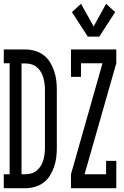

<svg xmlns="http://www.w3.org/2000/svg" viewBox="-35 -997 655 1017"><path d="M-15 0V-74H16V-662H-15V-735H99Q124 -735 149 -728Q174 -721 195 -705.5Q216 -690 229.5 -668Q243 -646 251.5 -621.5Q260 -597 263 -571.5Q266 -546 266 -521V-215Q266 -189 263 -163.5Q260 -138 251.5 -113.5Q243 -89 229.5 -67Q216 -45 195 -29.5Q174 -14 149 -7Q124 0 99 0ZM99 -74Q115 -74 131 -78.5Q147 -83 160 -94Q173 -105 181.5 -119Q190 -133 194.5 -149Q199 -165 201 -181.5Q203 -198 203 -215V-521Q203 -537 201 -553.5Q199 -570 194.5 -586Q190 -602 181.5 -616Q173 -630 160 -641Q147 -652 131 -656.5Q115 -661 99 -661H79V-74ZM491 -803H430L346 -933L394 -977L461 -857L527 -977L575 -933ZM341 0V-74L508 -662H394V-590H341V-735H581V-662L413 -74H527V-145H581V0Z"/></svg>

Font: Iosevka Slab Extended
Style: Regular
Weight: 400
Width: 7
Monospace: yes
Designer: Belleve Invis
Foundry: Belleve Invis
Version: Version 11.1.1; ttfautohint (v1.8.3)